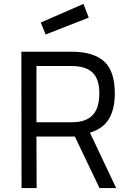

<svg xmlns="http://www.w3.org/2000/svg" viewBox="-20 -960 663 980"><path d="M362 -263H166L167 0H90L89 -696H345Q457 -696 511.5 -646.5Q566 -597 566 -484Q566 -403 536 -353Q506 -303 439 -283L573 0H488ZM487 -484Q487 -556 452.5 -589.5Q418 -623 345 -623H166V-336H346Q386 -336 413 -346.5Q440 -357 456.5 -376.5Q473 -396 480 -423.5Q487 -451 487 -484ZM406 -940 433 -870 213 -784 188 -845Z"/></svg>

Font: Panefresco 400wt
Style: Regular
Weight: 400
Foundry: Campivisivi & Chank Co
Version: Version 1.002